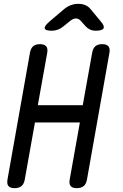

<svg xmlns="http://www.w3.org/2000/svg" viewBox="-20 -970 640 1000"><path d="M396 -332H162L109 -35Q105 -12 92 -1Q79 10 56 10Q33 10 24 -1Q15 -12 19 -35L136 -695Q140 -718 152.5 -729Q165 -740 188 -740Q211 -740 220.5 -729Q230 -718 226 -695L177 -422H411L460 -695Q464 -718 476.5 -729Q489 -740 512 -740Q535 -740 544.5 -729Q554 -718 550 -695L433 -35Q429 -12 416 -1Q403 10 380 10Q357 10 348 -1Q339 -12 343 -35ZM250 -810Q216 -810 213 -822Q210 -834 238 -858L312 -921Q330 -936 348.5 -943Q367 -950 388 -950Q409 -950 425 -943Q441 -936 453 -921L506 -857Q526 -834 519 -822Q512 -810 479 -810Q462 -810 449 -816Q436 -822 426 -833L402 -860Q390 -874 375.5 -874Q361 -874 344 -860L312 -834Q298 -822 282.5 -816Q267 -810 250 -810Z"/></svg>

Font: Maple Mono NL
Style: Italic
Weight: 400
Italic angle: -10°
Monospace: yes
Designer: subframe7536
Version: Version 7.000